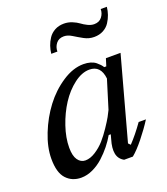

<svg xmlns="http://www.w3.org/2000/svg" viewBox="-126 -750 737 848"><g transform="rotate(-20 243.0 -325.5)"><path d="M474.6 -661.1Q472.7 -642.6 466.8 -625.5Q460.9 -608.4 450.2 -591.8Q439.5 -575.2 420.7 -564.9Q401.9 -554.7 377.4 -554.7Q352.5 -554.7 330.3 -566.9Q308.1 -579.1 288.6 -591.3Q269 -603.5 251 -603.5Q227.1 -603.5 214.4 -587.2Q201.7 -570.8 201.7 -549.8H172.9Q174.8 -567.9 180.7 -585.2Q186.5 -602.5 197.5 -619.1Q208.5 -635.7 227.3 -646Q246.1 -656.2 270.5 -656.2Q290 -656.2 308.6 -648.7Q327.1 -641.1 339.1 -632.1Q351.1 -623 366.5 -615.5Q381.8 -607.9 396.5 -607.9Q420.4 -607.9 433.1 -624.3Q445.8 -640.6 445.8 -661.1ZM292.5 -104.5 298.3 -126H288.6Q275.4 -103 257.6 -80.6Q239.7 -58.1 216.8 -37.1Q193.8 -16.1 166.3 -3.2Q138.7 9.8 111.3 9.8Q68.4 9.8 41.5 -19.3Q14.6 -48.3 14.6 -113.3Q14.6 -167.5 39.1 -229.2Q63.5 -291 101.6 -341.3Q139.6 -391.6 190.4 -425Q241.2 -458.5 290 -458.5Q308.6 -458.5 323.2 -454.1Q337.9 -449.7 347.7 -441.7Q357.4 -433.6 362.3 -428.2Q367.2 -422.9 372.6 -414.6H382.3L393.1 -449.2H461.9L356 -62L365.7 -52.2Q398.4 -86.4 432.6 -134.8H466.8Q442.9 -97.2 411.9 -58.6Q380.9 -20 356.4 0H315.4Q291 -13.2 285.9 -39.6Q280.8 -65.9 292.5 -104.5ZM105.5 -132.8Q105.5 -94.2 119.1 -75Q132.8 -55.7 154.3 -55.7Q177.2 -55.7 202.4 -71.8Q227.5 -87.9 246.6 -109.6Q265.6 -131.3 283.9 -158.7Q302.2 -186 311.3 -202.4Q320.3 -218.8 325.7 -230.5L366.7 -363.3Q359.9 -426.8 306.6 -426.8Q271 -426.8 233.9 -398.4Q196.8 -370.1 168.9 -327.1Q141.1 -284.2 123.3 -231.7Q105.5 -179.2 105.5 -132.8Z"/></g></svg>

Font: Happy Times at the IKOB Italic
Style: Regular
Weight: 400
Designer: Lucas Le Bihan
Foundry: Lucas Le Bihan
Version: Version 1.000;PS 1.0;hotconv 1.0.88;makeotf.lib2.5.647800